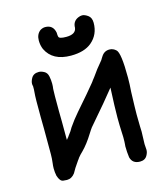

<svg xmlns="http://www.w3.org/2000/svg" viewBox="-116 -863 835 963"><g transform="rotate(-15 302.0 -382.0)"><path d="M492 10Q453 10 444 -25Q440 -54 440 -83Q440 -88 441 -95.5Q442 -103 442 -131L441 -154Q439 -193 439 -232Q439 -284 444 -387Q405 -337 302 -218L300 -215Q297 -212 295 -208L284 -191Q255 -144 225 -114Q212 -102 200 -87Q200 -86 199 -85Q198 -84 197 -82Q196 -80 193 -77Q166 -39 156 -19Q139 4 114 4Q111 4 94.5 2.5Q78 1 68 -30Q64 -49 64 -69Q64 -82 66 -96Q69 -119 69 -142Q69 -309 68 -334V-418Q68 -442 71 -478V-495L70 -498Q69 -501 69 -506Q69 -519 77 -534Q88 -556 117 -556Q129 -556 144 -548Q159 -540 163 -520.5Q167 -501 167 -482Q167 -468 165 -455L164 -417V-338Q165 -308 165 -191L167 -192L173 -200Q174 -200 174.5 -201Q175 -202 176 -203Q177 -204 177 -205Q196 -229 204 -245Q228 -280 255 -311Q332 -399 360 -434Q362 -437 365 -440.5Q368 -444 368 -445L379 -459Q407 -499 424 -518L437 -534V-535L446 -549Q461 -573 488 -573Q507 -573 522 -559Q542 -542 542 -413Q542 -377 539 -340Q536 -253 536 -222L537 -161L538 -133L536 -69L538 -39Q538 -25 530 -11Q519 10 492 10ZM295 -593Q200 -593 167 -662Q158 -683 158 -708Q158 -740 180 -757Q193 -765 206 -765Q247 -765 255 -723Q255 -708 257 -702Q259 -690 296 -690Q346 -690 350 -723Q350 -756 379 -769Q390 -774 400 -774Q413 -774 430 -762Q447 -750 447 -723Q447 -662 403 -625Q365 -593 295 -593Z"/></g></svg>

Font: Bad Comic
Style: Regular
Weight: 400
Designer: GGBotNet
Foundry: f0n7
Version: 0.9